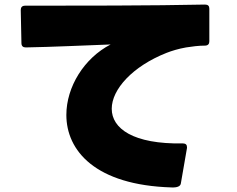

<svg xmlns="http://www.w3.org/2000/svg" viewBox="-20 -770 1040 842"><path d="M733 52C757 53 771 47 773 35L800 -121C800 -123 800 -124 800 -125C800 -135 794 -141 783 -141C563 -137 470 -207 470 -293C470 -378 561 -479 710 -538C733 -547 762 -556 796 -562C822 -566 850 -570 881 -570C893 -571 898 -578 898 -589V-732C898 -744 892 -750 879 -750C659 -745 300 -745 90 -745C77 -745 71 -738 71 -726L74 -581C74 -568 81 -562 93 -562C210 -564 352 -571 465 -575C349 -515 271 -389 271 -266C271 -110 397 42 733 52Z"/></svg>

Font: LINE Seed JP App_OTF ExtraBold
Style: Regular
Weight: 800
Designer: LINE & Fontrix & Fontworks
Version: Version 1.013